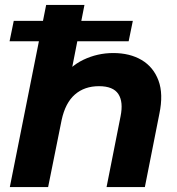

<svg xmlns="http://www.w3.org/2000/svg" viewBox="-20 -762 722 782"><path d="M19 -594 36 -677H521L504 -594ZM441 -546Q509 -546 557 -517.5Q605 -489 625.5 -434Q646 -379 629 -298L570 0H414L471 -288Q483 -347 462 -379Q441 -411 383 -411Q324 -411 285 -377Q246 -343 231 -273L176 0H20L168 -742H324L254 -386L223 -432Q262 -491 319.5 -518.5Q377 -546 441 -546Z"/></svg>

Font: MOST Montserrat
Style: Bold Italic
Weight: 700
Italic angle: -11.3°
Designer: Julieta Ulanovsky
Foundry: Julieta Ulanovsky
Version: Version 8.000;March 11, 2024;FontCreator 15.0.0.2926 64-bit